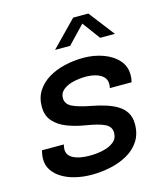

<svg xmlns="http://www.w3.org/2000/svg" viewBox="-112 -823 786 917"><g transform="rotate(-15 281.5 -364.0)"><path d="M228.5 10.5Q186 10.5 148.5 1.5Q111 -7.5 82.5 -24.8Q54 -42 38 -66.5Q22 -91 22 -122Q22 -132 24 -144.5Q26 -157 28 -164H136Q135 -159.5 133.8 -152Q132.5 -144.5 132.5 -140Q132.5 -110.5 161.8 -95.2Q191 -80 243.5 -80Q276.5 -80 308.2 -87Q340 -94 361.2 -110.5Q382.5 -127 382.5 -156Q382.5 -186 353.5 -200.5Q324.5 -215 259.5 -225.5Q212 -233 171.2 -248.8Q130.5 -264.5 105.8 -292.5Q81 -320.5 81 -365Q81 -409.5 102.2 -442.5Q123.5 -475.5 159.2 -497Q195 -518.5 239.8 -529Q284.5 -539.5 332 -539.5Q385 -539.5 430.2 -523Q475.5 -506.5 502.8 -476.2Q530 -446 530 -404.5Q530 -391.5 528.8 -382.8Q527.5 -374 525.5 -367H418Q419.5 -373 420 -377.5Q420.5 -382 420.5 -387.5Q420.5 -409 406.5 -422.8Q392.5 -436.5 369.8 -443Q347 -449.5 320.5 -449.5Q289.5 -449.5 259.2 -442.5Q229 -435.5 209 -419.8Q189 -404 189 -379Q189 -348.5 220 -333.8Q251 -319 307 -308.5Q342 -302 374.8 -292.2Q407.5 -282.5 433.5 -267.2Q459.5 -252 474.5 -228.5Q489.5 -205 489.5 -171Q489.5 -122.5 467.5 -88Q445.5 -53.5 408 -31.8Q370.5 -10 324 0.2Q277.5 10.5 228.5 10.5ZM212.5 -611 336 -737.5H411L508.5 -611H435.5L357.5 -716.5H388L287 -611Z"/></g></svg>

Font: Epilogue Medium
Style: Italic
Weight: 500
Italic angle: -12°
Designer: Tyler Finck
Foundry: Etcetera Type Co
Version: Version 2.112